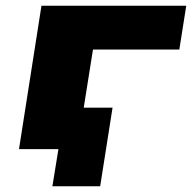

<svg xmlns="http://www.w3.org/2000/svg" viewBox="-20 -518 667 667"><path d="M162 129 183 0H62L84 -144H371L328 129ZM46 0 124 -498H627L603 -346H303L248 0Z"/></svg>

Font: Nunito Sans 10pt Expanded Black
Style: Italic
Weight: 900
Width: 7
Italic angle: -9°
Designer: Vernon Adams
Foundry: Vernon Adams
Version: Version 3.101;gftools[0.9.27]